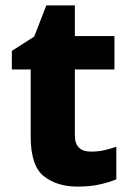

<svg xmlns="http://www.w3.org/2000/svg" viewBox="-20 -683 483 713"><path d="M318 -120Q258 -120 258 -180V-425H405V-549H258V-663H152L107 -547L24 -494V-425H94V-175Q94 -67 143 -28.5Q192 10 268 10Q314 10 349.5 2Q385 -6 412 -17V-138Q389 -130 366.5 -125Q344 -120 318 -120Z"/></svg>

Font: Noto Sans UI Extra
Style: Regular
Weight: 800
Designer: Monotype Design Team
Foundry: Monotype Imaging Inc.
Version: Version 1.901